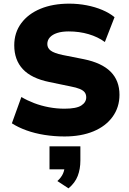

<svg xmlns="http://www.w3.org/2000/svg" viewBox="-20 -736 704 1051"><path d="M333 11Q277 11 223.5 2.5Q170 -6 124.5 -22.5Q79 -39 45 -61L97 -205Q129 -186 167 -171.5Q205 -157 247.5 -149Q290 -141 333 -141Q398 -141 425 -158.5Q452 -176 452 -203Q452 -219 444 -230Q436 -241 417 -249Q398 -257 366 -263L250 -287Q152 -307 105 -357.5Q58 -408 58 -488Q58 -557 96 -608.5Q134 -660 201.5 -688Q269 -716 359 -716Q408 -716 454.5 -707Q501 -698 540 -681.5Q579 -665 607 -642L554 -506Q516 -534 465 -549Q414 -564 356 -564Q319 -564 293 -555.5Q267 -547 253 -531.5Q239 -516 239 -495Q239 -473 257.5 -459Q276 -445 323 -435L439 -412Q537 -392 585.5 -343.5Q634 -295 634 -217Q634 -149 596.5 -97Q559 -45 491.5 -17Q424 11 333 11ZM355 295 294 255Q316 235 325 214Q334 193 334 171L369 191H251V65H420V143Q420 189 405.5 227Q391 265 355 295Z"/></svg>

Font: Nunito Sans 11pt Black
Style: Regular
Weight: 900
Version: Version 3.101;gftools[0.9.27]